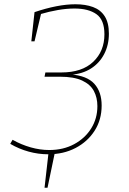

<svg xmlns="http://www.w3.org/2000/svg" viewBox="-20 -718 604 901"><path d="M189 163 208 -4 238 -5 203 163ZM28 -43 39 -62Q80 -39 124 -26.5Q168 -14 211 -14Q277 -14 328 -41.5Q379 -69 408 -115.5Q437 -162 437 -220Q437 -260 420.5 -291Q404 -322 365.5 -340Q327 -358 261 -358H189L193 -378H268Q365 -378 417.5 -428Q470 -478 470 -557Q470 -625 432.5 -651.5Q395 -678 330 -678Q293 -678 252 -671Q211 -664 167 -651L174 -659L142 -524H127L142 -661Q195 -679 243.5 -688.5Q292 -698 334 -698Q381 -698 416.5 -685Q452 -672 471.5 -641.5Q491 -611 491 -560Q491 -507 469 -464.5Q447 -422 407 -396.5Q367 -371 311 -367L310 -369Q388 -363 422.5 -325Q457 -287 457 -223Q457 -156 424 -104.5Q391 -53 334.5 -23.5Q278 6 206 6Q160 6 114.5 -6.5Q69 -19 28 -43Z"/></svg>

Font: Bitter Thin
Style: Italic
Weight: 100
Italic angle: -9°
Designer: Sol Matas, and Bitter project Authors
Foundry: Sol Matas
Version: Version 2.002